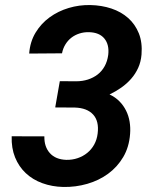

<svg xmlns="http://www.w3.org/2000/svg" viewBox="-20 -741 627 771"><path d="M220.2 -415 286.1 -414.6Q311 -414.6 333 -421.6Q355 -428.7 372.1 -441.9Q389.2 -455.1 400.1 -474.9Q411.1 -494.6 414.6 -520.5Q419.4 -561.5 399.2 -586.2Q378.9 -610.8 337.4 -611.8Q316.9 -612.3 298.8 -606.4Q280.8 -600.6 266.6 -589.6Q252.4 -578.6 242.7 -562.7Q232.9 -546.9 229 -526.9L97.2 -525.9Q100.6 -573.2 122.8 -609.9Q145 -646.5 179.2 -671.4Q213.4 -696.3 255.9 -709Q298.3 -721.7 343.3 -720.7Q388.2 -719.7 427.2 -706.8Q466.3 -693.8 494.6 -668.7Q522.9 -643.6 537.6 -606.9Q552.2 -570.3 548.3 -522Q545.9 -492.7 534.9 -468.5Q523.9 -444.3 506.6 -424.6Q489.3 -404.8 467 -389.2Q444.8 -373.5 419.9 -361.8Q443.4 -350.6 459.7 -334Q476.1 -317.4 486.3 -296.6Q496.6 -275.9 500.5 -252.2Q504.4 -228.5 502.4 -203.1Q498.5 -150.4 474.9 -110.4Q451.2 -70.3 414.1 -43.2Q377 -16.1 330.3 -2.7Q283.7 10.7 234.4 9.8Q189 8.8 150.1 -5.4Q111.3 -19.5 83.5 -45.7Q55.7 -71.8 40.5 -109.1Q25.4 -146.5 26.9 -193.8L158.2 -193.4Q157.2 -151.9 180.2 -126.2Q203.1 -100.6 246.1 -99.1Q270.5 -98.6 292 -106Q313.5 -113.3 330.3 -127Q347.2 -140.6 358.2 -160.4Q369.1 -180.2 372.1 -204.6Q378.4 -254.4 354 -281Q329.6 -307.6 280.8 -309.1L201.7 -309.6Z"/></svg>

Font: Roboto Mono
Style: Bold Italic
Weight: 700
Designer: Google
Version: Version 2.000985; 2015; ttfautohint (v1.3)